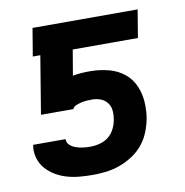

<svg xmlns="http://www.w3.org/2000/svg" viewBox="-65 -583 630 653"><g transform="rotate(-10 250.0 -256.0)"><path d="M205 8Q182 8 159.5 6Q137 4 116 -2Q95 -8 76.5 -19Q58 -30 44 -46Q30 -62 24 -83.5Q18 -105 22 -128H134Q134 -115 143 -107Q152 -99 164 -95Q176 -91 188 -89.5Q200 -88 213 -88Q229 -88 246 -92.5Q263 -97 276 -107.5Q289 -118 297 -134Q305 -150 307 -166Q310 -181 308.5 -196Q307 -211 298.5 -222.5Q290 -234 276 -239.5Q262 -245 247 -245Q238 -245 229 -244.5Q220 -244 210.5 -242Q201 -240 191 -236Q181 -232 178 -224H66L99 -424H73L89 -520H452L436 -424H211L196 -336Q211 -339 225.5 -340Q240 -341 255 -341Q288 -341 319.5 -333Q351 -325 374.5 -305.5Q398 -286 409.5 -256.5Q421 -227 421 -194Q421 -183 420.5 -172.5Q420 -162 418 -151Q414 -128 405 -105Q396 -82 380.5 -62.5Q365 -43 343.5 -29Q322 -15 299 -6.5Q276 2 252 5Q228 8 205 8Z"/></g></svg>

Font: Iosevka Oblique
Style: Bold
Weight: 700
Italic angle: -9°
Monospace: yes
Designer: Belleve Invis
Foundry: Belleve Invis
Version: Version 32.5.0; ttfautohint (v1.8.4)